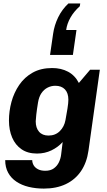

<svg xmlns="http://www.w3.org/2000/svg" viewBox="-20 -920 629 1126"><path d="M237 186Q189.5 186 148.2 176Q107 166 76 145.2Q45 124.5 27.8 93Q10.5 61.5 10.5 19H169Q169 34.5 177.2 49Q185.5 63.5 202.8 72.5Q220 81.5 245.5 81.5Q276.5 81.5 296 67.2Q315.5 53 325.8 31Q336 9 338.5 -13.5L347.5 -87Q320.5 -57 281.8 -38.2Q243 -19.5 197 -19.5Q143 -19.5 106.5 -44.5Q70 -69.5 51.2 -113.5Q32.5 -157.5 32.5 -213Q32.5 -268 47.2 -322.5Q62 -377 92.8 -422Q123.5 -467 171.5 -494Q219.5 -521 286 -521Q338.5 -521 379 -499.5Q419.5 -478 442.5 -433.5L508.5 -511H565.5L499 -37.5Q489 34 454.8 84Q420.5 134 365.5 160Q310.5 186 237 186ZM264.5 -125Q304.5 -125 330.8 -151Q357 -177 364 -216Q370.5 -250.5 375.8 -283.8Q381 -317 381 -335Q381 -374.5 360.8 -395.8Q340.5 -417 304.5 -417Q280.5 -417 259.2 -406.2Q238 -395.5 223.2 -374Q208.5 -352.5 203 -319Q196 -276.5 192.8 -247.5Q189.5 -218.5 189.5 -208.5Q189.5 -170 209 -147.5Q228.5 -125 264.5 -125ZM450.5 -899.5 448 -883.5Q413 -852 393 -816.5Q373 -781 368 -744H428.5L407.5 -598H273.5L291.5 -722Q298.5 -771.5 321 -818Q343.5 -864.5 381 -899.5Z"/></svg>

Font: Chivo Medium
Style: Italic
Weight: 500
Italic angle: -8.05°
Designer: Hector Gatti
Foundry: Omnibus-Type
Version: Version 2.002